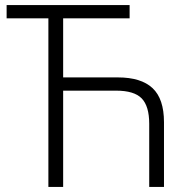

<svg xmlns="http://www.w3.org/2000/svg" viewBox="-20 -734 746 754"><path d="M489 -714V-662H228V-430H443Q534 -430 579 -388Q624 -346 624 -254V0H566V-248Q566 -317 536.5 -347.5Q507 -378 436 -378H228V0H170V-662H6V-714Z"/></svg>

Font: BC Sans Light
Style: Regular
Weight: 300
Designer: Monotype Design Team
Foundry: Monotype Imaging Inc.
Version: Version 2.000;GOOG;noto-source:20170915:90ef993387c0